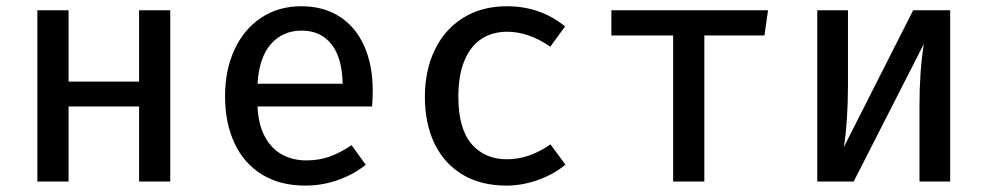

<svg xmlns="http://www.w3.org/2000/svg" viewBox="-20 -573 3117 606"><path d="M517.4 0H419V-236.9H196.4V0H97.9V-540.5H196.4V-315.4H419V-540.5H517.4Z M792.8 -236.9Q795.4 -179.5 816.2 -141.3Q836.9 -103.1 870.8 -84.9Q904.6 -66.7 946.7 -66.7Q986.2 -66.7 1019.7 -78.5Q1053.3 -90.3 1089.7 -114.9L1134.4 -52.8Q1095.9 -22.1 1046.2 -4.6Q996.4 12.8 943.6 12.8Q863.6 12.8 806.7 -22.3Q749.7 -57.4 720 -121.3Q690.3 -185.1 690.3 -269.7Q690.3 -351.3 719.7 -415.6Q749.2 -480 803.8 -516.7Q858.5 -553.3 931.3 -553.3Q1000.5 -553.3 1051.3 -521Q1102.1 -488.7 1129.2 -428.5Q1156.4 -368.2 1156.4 -286.2Q1156.4 -262.6 1154.4 -236.9ZM792.8 -308.7H1061.5Q1060 -390.3 1026.2 -433.3Q992.3 -476.4 932.3 -476.4Q872.3 -476.4 835.1 -434.1Q797.9 -391.8 792.8 -308.7Z M1717.4 -117.4 1764.6 -53.3Q1728.7 -23.1 1678.5 -5.1Q1628.2 12.8 1578.5 12.8Q1497.9 12.8 1440 -21.8Q1382.1 -56.4 1351.5 -119.7Q1321 -183.1 1321 -267.7Q1321 -349.7 1351.8 -414.6Q1382.6 -479.5 1441.3 -516.4Q1500 -553.3 1580 -553.3Q1685.1 -553.3 1763.6 -489.7L1716.9 -425.6Q1648.7 -472.8 1580.5 -472.8Q1534.4 -472.8 1499.7 -450.3Q1465.1 -427.7 1445.9 -381.8Q1426.7 -335.9 1426.7 -267.7Q1426.7 -167.2 1468.2 -118.7Q1509.7 -70.3 1580 -70.3Q1650.3 -70.3 1717.4 -117.4Z M1909.7 -540.5H2404.1L2392.8 -461H2203.1V0H2104.6V-461H1909.7Z M2979 -540.5V0H2882.1V-240Q2882.1 -348.7 2895.9 -434.4L2674.4 0H2559.5V-540.5H2656.4V-301Q2656.4 -247.2 2652.8 -194.6Q2649.2 -142.1 2643.1 -108.2L2862.1 -540.5Z"/></svg>

Font: Fira Code Fixed Retina
Style: Regular
Weight: 450
Monospace: yes
Designer: Carrois Corporate, Edenspiekermann AG, Nikita Prokopov
Foundry: Carrois Corporate, Edenspiekermann AG, Nikita Prokopov
Version: Version 5.002